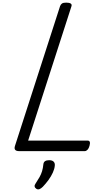

<svg xmlns="http://www.w3.org/2000/svg" viewBox="-20 -1150 797 1461"><path d="M126 0Q81 0 94 -40L437 -1103Q442 -1117 452 -1123.5Q462 -1130 484 -1130Q507 -1130 518 -1123Q529 -1116 523 -1100L194 -80H648Q659 -80 663 -70.5Q667 -61 661 -40Q656 -21 646 -10.5Q636 0 625 0ZM257 287Q245 279 243.5 268.5Q242 258 251 246Q269 219 281 197.5Q293 176 300 153Q307 130 310 100Q312 83 323.5 76Q335 69 354 69Q377 69 388 80Q399 91 397 110Q395 135 382 163.5Q369 192 349 219.5Q329 247 306 271Q293 284 281 289Q269 294 257 287Z"/></svg>

Font: Playwrite CU
Style: Regular
Weight: 400
Designer: Veronika Burian, José Scaglione
Foundry: TypeTogether
Version: Version 1.002